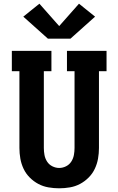

<svg xmlns="http://www.w3.org/2000/svg" viewBox="-20 -1010 640 1038"><path d="M300 8Q271 8 242 3Q213 -2 187.5 -15.5Q162 -29 141 -50Q120 -71 107.5 -97.5Q95 -124 90 -152.5Q85 -181 85 -210V-625H44V-735H258V-625H217V-210Q217 -191 220.5 -172Q224 -153 234.5 -136.5Q245 -120 263 -111Q281 -102 300 -102Q319 -102 337 -111Q355 -120 365.5 -136.5Q376 -153 379.5 -172Q383 -191 383 -210V-625H342V-735H556V-625H515V-210Q515 -181 510 -152.5Q505 -124 492.5 -97.5Q480 -71 459 -50Q438 -29 412.5 -15.5Q387 -2 358 3Q329 8 300 8ZM239 -801 220 -818 106 -920 193 -990 300 -869 407 -990 494 -920 361 -801Z"/></svg>

Font: Iosevka Slab XBdEx
Style: Regular
Weight: 800
Width: 7
Monospace: yes
Designer: Belleve Invis
Foundry: Belleve Invis
Version: Version 11.1.0; ttfautohint (v1.8.3)